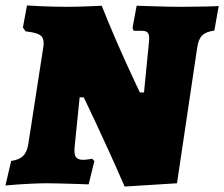

<svg xmlns="http://www.w3.org/2000/svg" viewBox="-32 -672 822 704"><path d="M496 -333H481C481 -333 405 -489 341 -651C341 -651 267 -647 213 -647C140 -647 67 -652 67 -652L52 -571C55 -566 59 -562 62 -557C112 -551 128 -543 128 -513C128 -508 127 -501 126 -494L72 -145C66 -105 48 -87 9 -82L-12 8C-12 8 73 0 142 0C183 0 293 4 293 4L314 -81L306 -90C306 -90 285 -86 274 -86C250 -86 241 -95 241 -120C241 -125 241 -131 242 -137L260 -315H275C275 -315 344 -174 425 12L617 0L691 -497C697 -538 712 -554 754 -560L770 -650C770 -649 688 -647 633 -647C578 -647 469 -651 469 -651L454 -570L458 -559H488C507 -559 515 -553 515 -530C515 -526 514 -521 514 -516Z"/></svg>

Font: Alegreya SC Black
Style: Italic
Weight: 900
Italic angle: -7°
Designer: Juan Pablo del Peral
Foundry: Huerta Tipografica
Version: Version 2.007;PS 002.007;hotconv 1.0.88;makeotf.lib2.5.64775